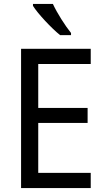

<svg xmlns="http://www.w3.org/2000/svg" viewBox="-20 -1030 540 984"><path d="M251 -1010H149V-1000C173 -961 244 -885 288 -850H344V-861C314 -898 272 -964 251 -1010ZM445 -66V-144H176V-400H429V-477H176V-702H445V-780H88V-66Z"/></svg>

Font: Noto Sans Malayalam UI SemiCondensed
Style: Regular
Weight: 400
Width: 4
Designer: Jelle Bosma - Monotype Design Team
Foundry: Monotype Imaging Inc.
Version: Version 2.104